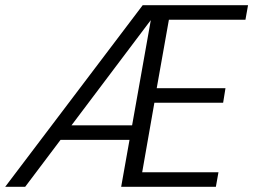

<svg xmlns="http://www.w3.org/2000/svg" viewBox="-39 -720 976 740"><path d="M-19 0 511 -700H917L907 -644H612L565 -380H830L821 -324H556L509 -56H803L793 0H428L542 -641H541L58 0ZM154 -181 191 -237H504L499 -181Z"/></svg>

Font: DM Sans 28pt Light
Style: Italic
Weight: 300
Italic angle: -10°
Version: Version 4.004;gftools[0.9.30]